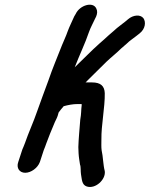

<svg xmlns="http://www.w3.org/2000/svg" viewBox="-20 -690 623 799"><path d="M135 -228C119 -181 99 -139 84 -95C80 -84 76 -75 73 -68L56 -16C47 9 61 29 85 29C109 29 137 9 146 -16L162 -65C166 -74 169 -83 173 -94C182 -119 194 -148 205 -174C209 -185 217 -198 220 -208L224 -222C228 -228 239 -241 245 -248C263 -253 283 -257 303 -257H320C320 -256 319 -254 320 -253C317 -230 319 -220 314 -192C311 -153 307 -112 306 -78L307 -52C308 -34 311 -19 313 -5C317 4 315 23 317 35C321 56 320 79 341 86C377 98 421 57 416 22C409 -4 409 -39 403 -64C401 -77 402 -95 402 -110C401 -168 417 -244 416 -302C415 -332 399 -347 363 -347H336C339 -350 343 -353 345 -356C371 -381 399 -410 424 -434C444 -453 465 -469 485 -489L507 -508C521 -522 531 -527 547 -540L561 -551C585 -570 588 -598 577 -614C564 -631 534 -628 513 -610L501 -600C483 -585 472 -579 454 -562L432 -543C420 -532 406 -519 394 -509C360 -479 326 -443 291 -410C309 -457 335 -511 350 -556C357 -576 367 -593 375 -611L380 -621C385 -633 386 -644 381 -654C368 -685 312 -669 295 -632L289 -622C280 -601 269 -580 261 -558C255 -540 246 -522 238 -502C219 -453 199 -407 181 -354C167 -316 148 -265 135 -228Z"/></svg>

Font: Electronic
Style: BlkSuIt
Weight: 900
Version: Version 1.011